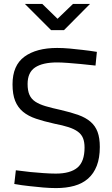

<svg xmlns="http://www.w3.org/2000/svg" viewBox="-20 -952 574 981"><path d="M468 -617Q429 -621 392 -625Q360 -628 327 -630.5Q294 -633 272 -633Q198 -633 159.5 -607.5Q121 -582 121 -523Q121 -489 130.5 -467.5Q140 -446 160.5 -432.5Q181 -419 213 -409.5Q245 -400 291 -390Q343 -378 380.5 -364.5Q418 -351 442.5 -330Q467 -309 478.5 -278Q490 -247 490 -201Q490 -145 474.5 -105Q459 -65 430 -39.5Q401 -14 359.5 -2.5Q318 9 266 9Q237 9 200.5 6Q164 3 131 -1Q92 -5 53 -12L61 -82Q99 -77 136 -73Q168 -70 203 -67.5Q238 -65 265 -65Q339 -65 375.5 -95.5Q412 -126 412 -198Q412 -227 404 -246.5Q396 -266 377.5 -279.5Q359 -293 329.5 -302.5Q300 -312 258 -320Q204 -332 164 -345.5Q124 -359 97.5 -381Q71 -403 57.5 -436.5Q44 -470 44 -521Q44 -618 105 -662.5Q166 -707 272 -707Q301 -707 336 -704Q371 -701 402 -697Q438 -693 475 -687ZM307 -798H241L107 -932H196L274 -856L353 -932H440Z"/></svg>

Font: TitilliumText22L 400 wt
Style: 400 wt
Weight: 400
Designer: Campivisivi
Foundry: Campivisivi
Version: 1.000